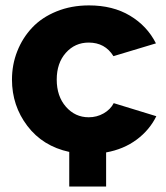

<svg xmlns="http://www.w3.org/2000/svg" viewBox="-20 -555 610 704"><path d="M553.2 -128.9Q528.3 -78.1 481 -43Q433.6 -7.8 369.1 3.9V128.9H233.9V2Q136.7 -19 80.3 -93.3Q23.9 -167.5 23.9 -263.2Q23.9 -317.9 43.2 -366.9Q62.5 -416 97.9 -453.6Q133.3 -491.2 187.3 -513.2Q241.2 -535.2 306.2 -535.2Q393.6 -535.2 456.5 -497.6Q519.5 -460 551.8 -396L396 -349.1Q365.2 -398.9 305.2 -398.9Q254.9 -398.9 221.4 -361.3Q188 -323.7 188 -263.2Q188 -202.1 221.7 -163.6Q255.4 -125 305.2 -125Q335 -125 359.9 -139.2Q384.8 -153.3 397 -176.8Z"/></svg>

Font: Rawline ExtraBold
Style: Regular
Weight: 800
Designer: Matt McInerney, Pablo Impallari, Rodrigo Fuenzalida
Foundry: Matt McInerney, Pablo Impallari, Rodrigo Fuenzalida
Version: Version 4.020;PS 004.020;hotconv 1.0.88;makeotf.lib2.5.64775